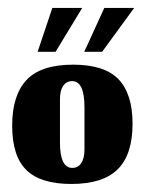

<svg xmlns="http://www.w3.org/2000/svg" viewBox="-20 -451 360 478"><path d="M189.7 -322H234.3L314 -431.3H239.7ZM73.7 -322H118.3L184.7 -431.3H110.3ZM160 -33Q129.3 -33 129.3 -96V-204.3Q129.3 -225.7 137.3 -237.3Q145.3 -249 159.7 -249Q190.3 -249 190.3 -184V-78.7Q190.3 -57.3 182.5 -45.2Q174.7 -33 160 -33ZM157.3 7Q236.3 7 273.2 -29.7Q310 -66.3 310 -143Q310 -217 275.2 -253.5Q240.3 -290 162 -290Q81.7 -290 46 -251.8Q10.3 -213.7 10.3 -138.3Q10.3 -62.3 45.7 -27.7Q81 7 157.3 7Z"/></svg>

Font: Jomhuria
Style: Regular
Weight: 400
Designer: Arabic design by Kourosh Beigpour, Latin design by Eben Sorkin, engineering by Lasse Fister and Khaled Hosney
Version: Version 1.0010